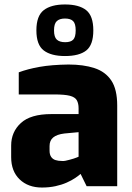

<svg xmlns="http://www.w3.org/2000/svg" viewBox="-20 -834 592 860"><path d="M168 6Q106 6 68 -30.5Q30 -67 30 -130V-182Q30 -243 73.5 -283Q117 -323 210 -323H332V-349Q332 -371 324 -385Q316 -399 293 -405Q270 -411 222 -411H64V-510Q104 -525 157.5 -534.5Q211 -544 287 -545Q354 -545 403 -529Q452 -513 478.5 -473.5Q505 -434 505 -361V0H368L341 -55Q332 -47 316.5 -36.5Q301 -26 278.5 -16Q256 -6 228 0Q200 6 168 6ZM257 -113Q264 -112 273.5 -114Q283 -116 292 -118.5Q301 -121 309.5 -123.5Q318 -126 323.5 -128.5Q329 -131 332 -132V-242L268 -236Q235 -232 218.5 -218.5Q202 -205 202 -180V-159Q202 -142 209 -131.5Q216 -121 228.5 -117Q241 -113 257 -113ZM271 -583Q209 -583 176 -608Q143 -633 143 -698Q143 -763 176 -788.5Q209 -814 271 -814Q334 -814 366 -788.5Q398 -763 398 -698Q398 -633 366.5 -608Q335 -583 271 -583ZM272 -645Q297 -645 308 -656.5Q319 -668 319 -698Q319 -728 307.5 -739.5Q296 -751 271 -751Q247 -751 234.5 -739.5Q222 -728 222 -698Q222 -668 234.5 -656.5Q247 -645 272 -645Z"/></svg>

Font: Exo Thin ExtraBold
Style: Regular
Weight: 800
Version: Version 2.000